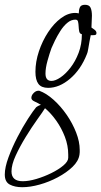

<svg xmlns="http://www.w3.org/2000/svg" viewBox="-93 -432 423 802"><path d="M108 -65Q80 -65 67.5 -81.5Q55 -98 55 -132Q55 -174 69.5 -217.5Q84 -261 108 -297.5Q132 -334 161.5 -356Q191 -378 221 -378Q225 -378 228.5 -377.5Q232 -377 236 -376Q236 -390 240.5 -401Q245 -412 262 -412Q280 -412 285.5 -399.5Q291 -387 291 -366Q291 -355 290 -342Q289 -329 289 -317Q292 -315 301 -308.5Q310 -302 310 -294Q310 -291 309 -289Q307 -286 303 -285.5Q299 -285 295 -285H286Q284 -276 281 -259.5Q278 -243 275.5 -227.5Q273 -212 270 -206Q245 -142 200 -103.5Q155 -65 108 -65ZM122 -94Q138 -94 159.5 -108.5Q181 -123 201.5 -149.5Q222 -176 235.5 -211.5Q249 -247 249 -289Q240 -291 238 -300.5Q236 -310 235.5 -321.5Q235 -333 233 -341.5Q231 -350 222 -350Q204 -350 188 -336.5Q172 -323 159 -302.5Q146 -282 136.5 -262.5Q127 -243 122 -231Q114 -209 105.5 -178.5Q97 -148 97 -125Q97 -94 122 -94ZM0 350Q-31 350 -52 339Q-73 328 -73 297Q-73 267 -57.5 225Q-42 183 -20 140.5Q2 98 24 64Q46 30 58 16Q60 14 65.5 11Q71 8 78 6Q65 -2 51.5 -8Q38 -14 38 -23Q38 -34 47.5 -43.5Q57 -53 67 -53H71Q101 -42 131 -15Q161 12 185.5 47.5Q210 83 225 121.5Q240 160 240 194Q240 199 240 204Q240 209 239 214Q235 241 210 265Q185 289 148.5 308.5Q112 328 72.5 339Q33 350 0 350ZM2 325Q27 325 59 315.5Q91 306 121.5 291Q152 276 172 259Q192 242 192 227V214Q192 176 178 139.5Q164 103 142 72Q120 41 95 20Q85 36 62 68Q39 100 14.5 140Q-10 180 -27.5 218Q-45 256 -45 284Q-45 325 2 325Z"/></svg>

Font: Bilbo
Style: Regular
Weight: 400
Designer: Robert E. Leuschke
Foundry: Robert E. Leuschke
Version: Version 1.100